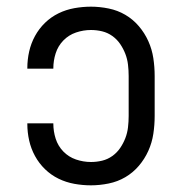

<svg xmlns="http://www.w3.org/2000/svg" viewBox="-20 -548 540 576"><path d="M253 8Q228 8 203 3.5Q178 -1 155.5 -12Q133 -23 115 -40.5Q97 -58 85 -80Q73 -102 67.5 -126.5Q62 -151 62 -176V-178H140V-177Q140 -154 147 -132Q154 -110 170 -93.5Q186 -77 208 -69.5Q230 -62 253 -62Q270 -62 286.5 -66Q303 -70 317 -80Q331 -90 340.5 -104Q350 -118 356 -133.5Q362 -149 364 -166Q366 -183 366 -200V-320Q366 -337 364 -354Q362 -371 356 -386.5Q350 -402 340.5 -416Q331 -430 317 -440Q303 -450 286.5 -454Q270 -458 253 -458Q230 -458 208 -450.5Q186 -443 170 -426.5Q154 -410 147 -388Q140 -366 140 -343V-342H62V-344Q62 -369 67.5 -393.5Q73 -418 85 -440Q97 -462 115 -479.5Q133 -497 155.5 -508Q178 -519 203 -523.5Q228 -528 253 -528Q279 -528 306 -522.5Q333 -517 356 -503.5Q379 -490 396.5 -469.5Q414 -449 425 -424.5Q436 -400 440 -373.5Q444 -347 444 -320V-200Q444 -173 440 -146.5Q436 -120 425 -95.5Q414 -71 396.5 -50.5Q379 -30 356 -16.5Q333 -3 306 2.5Q279 8 253 8Z"/></svg>

Font: Iosevka Curly
Style: Regular
Weight: 400
Monospace: yes
Designer: Belleve Invis
Foundry: Belleve Invis
Version: Version 22.1.2; ttfautohint (v1.8.4)